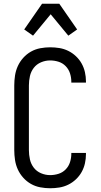

<svg xmlns="http://www.w3.org/2000/svg" viewBox="-20 -995 540 1023"><path d="M247 8Q221 8 194.5 3Q168 -2 145 -15Q122 -28 104 -48Q86 -68 75 -92Q64 -116 60 -142.5Q56 -169 56 -195V-540Q56 -566 60 -592.5Q64 -619 75 -643Q86 -667 104 -687Q122 -707 145 -720Q168 -733 194.5 -738Q221 -743 247 -743Q272 -743 296.5 -739Q321 -735 343.5 -724Q366 -713 384.5 -695.5Q403 -678 415 -656.5Q427 -635 432.5 -610.5Q438 -586 438 -561V-555H360V-559Q360 -582 353 -604Q346 -626 330 -642.5Q314 -659 292 -666Q270 -673 247 -673Q222 -673 198.5 -663Q175 -653 160 -633.5Q145 -614 139.5 -589.5Q134 -565 134 -540V-195Q134 -170 139.5 -145.5Q145 -121 160 -101.5Q175 -82 198.5 -72Q222 -62 247 -62Q270 -62 292 -69Q314 -76 330 -92.5Q346 -109 353 -131Q360 -153 360 -176V-180H438V-174Q438 -149 432.5 -124.5Q427 -100 415 -78.5Q403 -57 384.5 -39.5Q366 -22 343.5 -11Q321 0 296.5 4Q272 8 247 8ZM156 -805 109 -838 204 -975H296L391 -838L344 -805L250 -919Z"/></svg>

Font: Moesevka
Style: Regular
Weight: 400
Monospace: yes
Designer: Belleve Invis
Foundry: Belleve Invis
Version: Version 32.5.0; ttfautohint (v1.8.4)